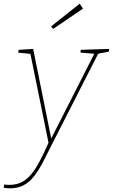

<svg xmlns="http://www.w3.org/2000/svg" viewBox="-70 -792 616 1048"><path d="M-50 233 -47 215Q-40 216 -33.5 216.5Q-27 217 -20 217Q33 217 69 189.5Q105 162 135 109Q165 56 198 -20L196 -7L95 -503L103 -497L29 -505L32 -520L111 -525L211 -29H206L447 -503L451 -498L369 -505L371 -520L526 -525L524 -510L456 -497L468 -503L209 5Q191 40 174.5 73.5Q158 107 139.5 136.5Q121 166 99.5 188.5Q78 211 49.5 223.5Q21 236 -16 236Q-30 236 -50 233ZM220 -634 209 -648 365 -772 383 -745Z"/></svg>

Font: Bitter Thin Thin
Style: Italic
Weight: 250
Italic angle: -9°
Version: Version 2.002